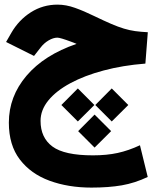

<svg xmlns="http://www.w3.org/2000/svg" viewBox="-20 -496 698 846"><path d="M399.9 -33.3 472.4 -106.3 545.3 -33.3 472.4 39.2ZM250.4 -33.3 323 -106.3 395.9 -33.3 323 39.2ZM324.3 81.8 396.8 8.9 469.7 81.8 396.8 154.3ZM317.4 -302.7Q311 -305.2 304.7 -307.9Q298.3 -310.5 292.5 -312.5Q245.1 -330.1 232.9 -330.1Q214.8 -330.1 194.1 -317.9Q173.3 -305.7 158.2 -285.6L129.9 -249.5L6.8 -311L29.8 -351.1Q62.5 -407.7 115.7 -441.7Q168.9 -475.6 233.4 -475.6Q271 -475.6 310.5 -461.4Q350.1 -447.3 394 -425.8Q438.5 -404.3 469.7 -390.9Q501 -377.4 526.1 -369.9Q551.3 -362.3 575.9 -358.9Q600.6 -355.5 631.3 -354L620.6 -215.8Q521 -208 436.8 -185.5Q352.5 -163.1 290 -129.4Q227.5 -95.7 193.1 -53.5Q158.7 -11.2 158.7 36.6Q158.7 110.8 211.2 149.7Q263.7 188.5 389.6 188.5Q450.2 188.5 498.3 178Q546.4 167.5 596.7 144L630.9 283.7Q574.7 310.5 516.8 320.6Q459 330.6 382.8 330.6Q280.8 330.6 198.2 300.3Q115.7 270 67.4 206.8Q19 143.6 19 44.4Q19 -70.8 96.9 -162.4Q174.8 -253.9 317.4 -302.7Z"/></svg>

Font: Vazir Black FD-WOL
Style: Black-FD-WOL
Weight: 900
Designer: Saber Rastikerdar
Foundry: Saber Rastikerdar
Version: Version 30.0.0